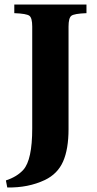

<svg xmlns="http://www.w3.org/2000/svg" viewBox="-20 -712 426 846"><path d="M6 83Q55 67 83 36Q122 -8 122 -146V-595Q122 -633 109.5 -642.5Q97 -652 43 -654V-692H361V-654Q307 -652 294.5 -642.5Q282 -633 282 -595V-143Q282 -55 258 -0.5Q234 54 178 81Q104 116 12 114Z"/></svg>

Font: Heuristica
Style: Bold
Weight: 700
Version: Version 1.0.2